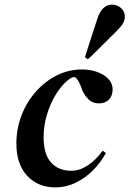

<svg xmlns="http://www.w3.org/2000/svg" viewBox="-20 -797 561 832"><path d="M219 15Q145 15 98 -35Q51 -85 51 -175Q51 -239 73 -296.5Q95 -354 134.5 -399Q174 -444 225.5 -470Q277 -496 336 -496Q371 -496 401.5 -485Q432 -474 450.5 -454Q469 -434 468 -407Q467 -380 451 -364.5Q435 -349 409 -349Q381 -349 364 -366Q347 -383 337 -405L331 -422Q317 -455 306.5 -461.5Q296 -468 271 -447Q244 -424 220.5 -385Q197 -346 183 -299Q169 -252 169 -203Q169 -128 201.5 -92.5Q234 -57 289 -57Q325 -57 360 -80Q395 -103 425 -144L439 -134Q418 -95 385 -61Q352 -27 309.5 -6Q267 15 219 15ZM348 -549Q361 -590 374 -630.5Q387 -671 400 -710Q411 -746 427.5 -761.5Q444 -777 465 -777Q487 -777 504 -762.5Q521 -748 521 -725Q521 -706 509 -689.5Q497 -673 476 -653Q446 -624 418.5 -596Q391 -568 361 -540Z"/></svg>

Font: DeepMind Serif Display
Style: Italic
Weight: 400
Italic angle: -12°
Designer: Frank Grießhammer / Modifications: Colophon Foundry
Foundry: Colophon Foundry
Version: Version 5.003; ttfautohint (v1.8.2)